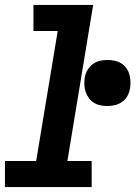

<svg xmlns="http://www.w3.org/2000/svg" viewBox="-33 -755 553 775"><path d="M-13 0V-105H113L200 -630H102V-735H343L239 -105H337V0ZM400 -327Q386 -327 371.5 -330Q357 -333 345.5 -340.5Q334 -348 325.5 -359.5Q317 -371 312.5 -384.5Q308 -398 307.5 -413Q307 -428 309 -442Q312 -458 320 -472Q328 -486 341.5 -496Q355 -506 370 -509.5Q385 -513 401 -513Q415 -513 429.5 -510Q444 -507 456 -499.5Q468 -492 476.5 -480.5Q485 -469 489 -455.5Q493 -442 493.5 -427Q494 -412 492 -398Q489 -382 481.5 -368Q474 -354 460 -344Q446 -334 431 -330.5Q416 -327 400 -327Z"/></svg>

Font: Iosevka Extrabold Oblique
Style: Regular
Weight: 800
Italic angle: -9°
Monospace: yes
Designer: Belleve Invis
Foundry: Belleve Invis
Version: Version 32.5.0; ttfautohint (v1.8.4)